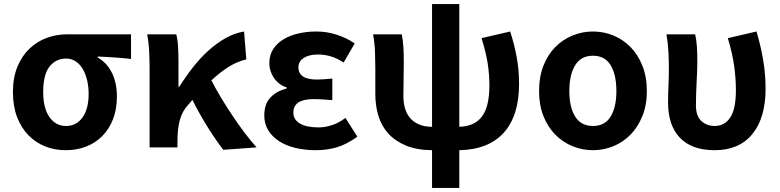

<svg xmlns="http://www.w3.org/2000/svg" viewBox="-20 -730 3864 951"><path d="M305 14Q251 14 203.5 -5Q156 -24 120.5 -60.5Q85 -97 64.5 -150.5Q44 -204 44 -274Q44 -346 66.5 -400Q89 -454 126.5 -489.5Q164 -525 212 -542.5Q260 -560 312 -560H629V-438Q606 -441 585.5 -442.5Q565 -444 545.5 -445.5Q526 -447 506 -448Q486 -449 464 -450V-445Q509 -420 534 -370Q559 -320 559 -251Q559 -189 540 -140Q521 -91 487 -56.5Q453 -22 406.5 -4Q360 14 305 14ZM307 -106Q358 -106 388.5 -148Q419 -190 419 -265Q419 -301 411.5 -332.5Q404 -364 390 -388Q376 -412 355 -426Q334 -440 307 -440Q257 -440 225.5 -400.5Q194 -361 194 -274Q194 -194 225 -150Q256 -106 307 -106Z M1086 12Q1051 -33 1011 -96.5Q971 -160 933 -235L913 -212Q883 -180 871 -136.5Q859 -93 859 -32V0H721V-393Q721 -426 719 -471.5Q717 -517 709 -560H853Q860 -534 862 -498Q864 -462 864 -423V-300H868Q900 -351 936 -397Q972 -443 1012.5 -479.5Q1053 -516 1097 -541Q1141 -566 1189 -574L1200 -436Q1155 -425 1115 -400.5Q1075 -376 1027 -332Q1048 -291 1075 -246Q1102 -201 1131.5 -157Q1161 -113 1191.5 -72.5Q1222 -32 1251 0Z M1544 14Q1491 14 1444.5 3Q1398 -8 1363.5 -30Q1329 -52 1309 -84Q1289 -116 1289 -158Q1289 -215 1319.5 -247Q1350 -279 1400 -292V-297Q1378 -304 1362 -317Q1346 -330 1335.5 -346Q1325 -362 1319.5 -380Q1314 -398 1314 -416Q1314 -457 1333 -486.5Q1352 -516 1384.5 -535.5Q1417 -555 1459 -564.5Q1501 -574 1547 -574Q1598 -574 1646.5 -558.5Q1695 -543 1737 -515L1682 -420Q1624 -460 1554 -460Q1511 -460 1484.5 -443Q1458 -426 1458 -396Q1458 -367 1480.5 -351.5Q1503 -336 1550 -336Q1567 -336 1586.5 -337.5Q1606 -339 1626 -341V-234Q1602 -236 1578.5 -237.5Q1555 -239 1532 -239Q1433 -239 1433 -172Q1433 -138 1465 -118.5Q1497 -99 1559 -99Q1588 -99 1622.5 -109.5Q1657 -120 1691 -146L1750 -53Q1696 -14 1647 0Q1598 14 1544 14Z M2507 -574Q2528 -509 2539.5 -445.5Q2551 -382 2551 -314Q2551 -157 2475.5 -73Q2400 11 2255 14V201H2120V14Q2043 13 1989.5 -9.5Q1936 -32 1902.5 -69.5Q1869 -107 1854 -157Q1839 -207 1839 -264V-393Q1839 -426 1837.5 -470Q1836 -514 1828 -560H1970Q1976 -531 1978 -496.5Q1980 -462 1980 -423Q1980 -405 1979.5 -381.5Q1979 -358 1979 -335Q1979 -312 1978.5 -290Q1978 -268 1978 -253Q1978 -223 1985.5 -195.5Q1993 -168 2009.5 -147.5Q2026 -127 2053.5 -114.5Q2081 -102 2120 -102V-710H2255V-102Q2291 -103 2319 -115Q2347 -127 2366 -151.5Q2385 -176 2394.5 -214.5Q2404 -253 2404 -308Q2404 -362 2395.5 -416.5Q2387 -471 2365 -541Z M2917 14Q2864 14 2815.5 -6Q2767 -26 2730 -63.5Q2693 -101 2671.5 -155.5Q2650 -210 2650 -279Q2650 -349 2671.5 -404Q2693 -459 2730 -496.5Q2767 -534 2815.5 -554Q2864 -574 2917 -574Q2970 -574 3018.5 -554Q3067 -534 3103.5 -496.5Q3140 -459 3162 -404Q3184 -349 3184 -279Q3184 -210 3162 -155.5Q3140 -101 3103.5 -63.5Q3067 -26 3018.5 -6Q2970 14 2917 14ZM2917 -106Q2976 -106 3004.5 -152.5Q3033 -199 3033 -279Q3033 -360 3004.5 -407Q2976 -454 2917 -454Q2858 -454 2829 -407Q2800 -360 2800 -279Q2800 -199 2829 -152.5Q2858 -106 2917 -106Z M3520 14Q3461 14 3417.5 -2.5Q3374 -19 3345.5 -50Q3317 -81 3303 -124Q3289 -167 3289 -221Q3289 -264 3291 -306.5Q3293 -349 3293 -393Q3293 -426 3291 -470Q3289 -514 3281 -560H3423Q3430 -531 3432 -496.5Q3434 -462 3434 -423Q3434 -404 3433 -378.5Q3432 -353 3430.5 -324.5Q3429 -296 3428 -266Q3427 -236 3427 -209Q3427 -155 3454 -130.5Q3481 -106 3520 -106Q3569 -106 3597 -148Q3625 -190 3625 -283Q3625 -340 3616.5 -402.5Q3608 -465 3585 -541L3727 -574Q3748 -504 3760 -433Q3772 -362 3772 -290Q3772 -146 3706.5 -66Q3641 14 3520 14Z"/></svg>

Font: SpoqaHanSansJP-Bold
Style: Regular
Weight: 700
Designer: [Source Han Sans]
Ryoko NISHIZUKA  (kana & ideographs); Paul D. Hunt (Latin, Greek & Cyrillic); Wenlong ZHANG  (bopomofo
Foundry: Spoqa (http://bi.spoqa.com)
Version: Version 1.002.20150607